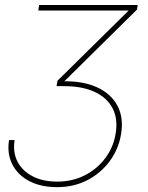

<svg xmlns="http://www.w3.org/2000/svg" viewBox="-20 -566 599 776"><path d="M210.9 190.4Q145.5 190.4 98.6 166Q51.8 141.6 29.8 98.4Q7.8 55.2 16.6 0H39.1Q31.2 48.8 50.5 86.7Q69.8 124.5 111.3 146.2Q152.8 168 211.4 168Q272.9 168 323 142.3Q373 116.7 405.8 72.8Q438.5 28.8 447.3 -25.4Q457.5 -85.4 434.8 -128.7Q412.1 -171.9 362.1 -194.8Q312 -217.8 239.7 -217.8H208.5L212.4 -239.7L499.5 -522.9V-523.4H134.8L138.2 -545.9H536.6L533.7 -527.3L229 -226.6L230.5 -237.3Q314 -239.7 371.3 -213.6Q428.7 -187.5 454.6 -138.7Q480.5 -89.8 469.2 -23.9Q459.5 36.6 423.3 85.4Q387.2 134.3 332.5 162.4Q277.8 190.4 210.9 190.4Z"/></svg>

Font: Inter 24pt Thin
Style: Italic
Weight: 250
Italic angle: -9.3988°
Version: Version 4.001;git-66647c0bb